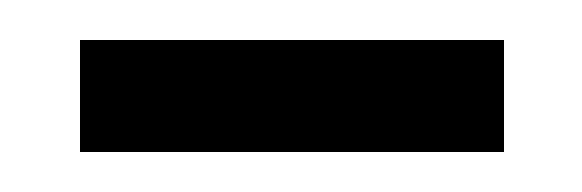

<svg xmlns="http://www.w3.org/2000/svg" viewBox="-20 -820 291 96"><path d="M232 -800H20V-744H232Z"/></svg>

Font: Bebas Neue Regular two
Style: Regular2
Weight: 400
Designer: Ryoichi Tsunekawa & LGV (GE)
Foundry: Free Software Foundation, Inc.
Version: Version 1.003 August 13, 2016